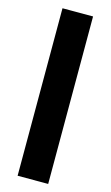

<svg xmlns="http://www.w3.org/2000/svg" viewBox="-136 -792 578 1001"><g transform="rotate(15 152.5 -291.0)"><path d="M70 -743H235V161H70Z"/></g></svg>

Font: Saira Stencil One
Style: Regular
Weight: 400
Designer: Hector Gatti with collaboration of the Omnibus-Type team
Foundry: Omnibus-Type
Version: Version 1.004